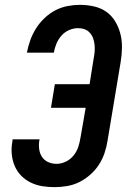

<svg xmlns="http://www.w3.org/2000/svg" viewBox="-20 -763 540 791"><path d="M205 8Q179 8 154 4Q129 0 106.5 -11Q84 -22 67 -39.5Q50 -57 40.5 -79.5Q31 -102 28.5 -127.5Q26 -153 31 -180L32 -189H143L142 -184Q139 -166 141.5 -148Q144 -130 153.5 -116Q163 -102 179 -95Q195 -88 213 -88Q233 -88 252 -97.5Q271 -107 284 -123.5Q297 -140 303 -159.5Q309 -179 312 -198L333 -319H190L206 -416H349L366 -523Q369 -537 370 -551.5Q371 -566 369.5 -579.5Q368 -593 363.5 -605.5Q359 -618 350 -628Q341 -638 328.5 -642.5Q316 -647 301 -647Q283 -647 264.5 -639Q246 -631 233 -616Q220 -601 212.5 -583Q205 -565 202 -547V-546H91V-547Q96 -573 105 -598Q114 -623 128.5 -646Q143 -669 163.5 -688.5Q184 -708 208 -720.5Q232 -733 258 -738Q284 -743 309 -743Q339 -743 367.5 -736.5Q396 -730 418 -714.5Q440 -699 454.5 -675Q469 -651 476 -623.5Q483 -596 482.5 -566.5Q482 -537 477 -507L423 -183Q419 -157 410.5 -132Q402 -107 387.5 -84.5Q373 -62 352 -43.5Q331 -25 307 -13Q283 -1 256.5 3.5Q230 8 205 8Z"/></svg>

Font: Iosevka
Style: Bold Italic
Weight: 700
Italic angle: -9°
Monospace: yes
Designer: Belleve Invis
Foundry: Belleve Invis
Version: Version 32.5.0; ttfautohint (v1.8.4)